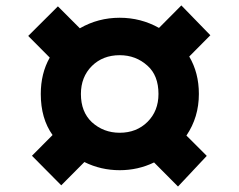

<svg xmlns="http://www.w3.org/2000/svg" viewBox="-20 -721 871 701"><path d="M417 -236.3Q478.5 -236.3 518.6 -276.1Q558.6 -315.9 558.6 -377.9Q558.6 -445.3 518.6 -481Q476.1 -519.5 417 -519.5Q355.5 -519.5 315.4 -480Q275.4 -439.9 275.4 -377.9Q275.4 -312.5 315.4 -274.9Q357.9 -236.3 417 -236.3ZM191.4 -697.8 271.5 -617.7Q338.4 -656.2 417 -656.2Q494.1 -656.2 560.5 -619.1L642.1 -701.2L748 -592.3L670.9 -514.6Q706.1 -455.1 706.1 -377.9Q706.1 -293 660.6 -226.1L734.9 -151.9L629.9 -40L542.5 -127.9Q483.9 -99.6 417 -99.6Q348.1 -99.6 288.1 -129.4L203.6 -44.4L96.7 -152.3L171.9 -228Q128.9 -288.1 128.9 -377.9Q128.9 -453.1 161.6 -510.7L83 -589.8Z"/></svg>

Font: New Shape
Style: Bold
Weight: 700
Designer: Wojciech Kalinowski "wmk69" (wmk69@o2.pl)
Foundry: Wojciech Kalinowski "wmk69" (wmk69@o2.pl)
Version: Version 2.1.1; 2021-05-14